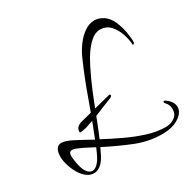

<svg xmlns="http://www.w3.org/2000/svg" viewBox="-140 -681 882 885"><g transform="rotate(-30 301.5 -238.5)"><path d="M189 -134Q166 -128 154 -129Q150 -159 187 -169Q230 -180 273.5 -191Q317 -202 360 -213V-211Q362 -212 364 -207Q364 -200 347 -194Q333 -188 299 -175Q260 -158 232.5 -148.5Q205 -139 189 -134ZM477 67Q408 67 338 38.5Q268 10 202 -24Q195 -11 190 0.5Q185 12 180 20Q153 66 117 66Q84 66 56 28Q40 5 30 -24Q20 -53 20 -78Q20 -101 28.5 -116Q37 -131 56 -131Q76 -131 113 -112Q150 -93 198 -66Q234 -155 266 -246Q298 -337 337 -425Q349 -452 369 -479.5Q389 -507 415 -525.5Q441 -544 470 -544Q492 -544 516 -529Q540 -513 553.5 -481.5Q567 -450 572.5 -417.5Q578 -385 577 -365Q576 -361 571 -357.5Q566 -354 567 -361Q565 -389 554.5 -419.5Q544 -450 523.5 -472Q503 -494 469 -494Q444 -494 419 -471.5Q394 -449 371 -412Q348 -373 325 -322.5Q302 -272 282 -220.5Q262 -169 245 -125.5Q228 -82 217 -57Q262 -33 312.5 -9Q363 15 414 31Q465 47 512 47Q542 46 562 29Q582 12 577 -22Q574 -36 565.5 -45Q557 -54 558 -58Q560 -63 563.5 -62Q567 -61 570 -59Q603 -35 603 -7Q603 19 576.5 39.5Q550 60 512 65Q503 66 494.5 66.5Q486 67 477 67ZM116 53Q129 53 142 41Q155 29 165 10Q173 -4 185 -33Q167 -42 150.5 -51Q134 -60 117 -67Q95 -78 82 -78Q65 -78 65 -55Q65 -51 65.5 -45.5Q66 -40 67 -33Q73 13 86.5 33Q100 53 116 53Z"/></g></svg>

Font: Grey Qo
Style: Regular
Weight: 400
Designer: Robert E. Leuschke
Foundry: Robert E. Leuschke
Version: Version 2.010